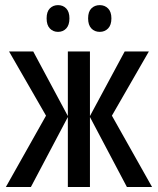

<svg xmlns="http://www.w3.org/2000/svg" viewBox="-20 -744 627 764"><path d="M572.3 -539.1 425.3 -283.7 585 0H484.9L337.9 -278.3V0H250V-278.3L103 0H3.4L163.1 -283.7L16.1 -539.1H112.3L250 -282.2V-539.1H337.9V-282.2L476.1 -539.1ZM165.5 -670.9Q165.5 -697.8 178.5 -710.7Q191.4 -723.6 210.9 -723.6Q231 -723.6 243.7 -710.2Q256.3 -696.8 256.3 -670.9Q256.3 -644.5 243.7 -630.9Q231 -617.2 210.9 -617.2Q191.4 -617.2 178.5 -630.6Q165.5 -644 165.5 -670.9ZM330.6 -670.9Q330.6 -697.8 343.8 -710.7Q356.9 -723.6 377 -723.6Q397 -723.6 410.2 -710.2Q423.3 -696.8 423.3 -670.9Q423.3 -644.5 410.2 -630.9Q397 -617.2 377 -617.2Q356.4 -617.2 343.5 -630.9Q330.6 -644.5 330.6 -670.9Z"/></svg>

Font: Open Sans Condensed Medium
Style: Regular
Weight: 500
Width: 3
Designer: Monotype Design Team
Foundry: Monotype Imaging Inc.
Version: Version 3.000